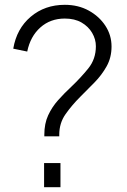

<svg xmlns="http://www.w3.org/2000/svg" viewBox="-20 -777 527 797"><path d="M164 -211V-218Q164 -264 180 -298.5Q196 -333 221.5 -361.5Q247 -390 276 -417Q315 -454 346.5 -493Q378 -532 378 -585Q378 -614 362.5 -640.5Q347 -667 318.5 -683.5Q290 -700 249 -700Q189 -700 147.5 -663Q106 -626 93 -563L35 -575Q49 -658 107.5 -707.5Q166 -757 249 -757Q305 -757 348.5 -733Q392 -709 417.5 -670Q443 -631 443 -584Q443 -538 422.5 -501.5Q402 -465 372.5 -435Q343 -405 313 -375Q278 -340 252 -303Q226 -266 226 -218V-211ZM163 0V-100H231V0Z"/></svg>

Font: Plus Jakarta Sans Light
Style: Regular
Weight: 300
Designer: Gumpita Rahayu
Foundry: Tokotype
Version: Version 2.006; ttfautohint (v1.8.4.7-5d5b)